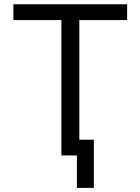

<svg xmlns="http://www.w3.org/2000/svg" viewBox="-20 -748 676 924"><path d="M44.4 -651.4V-727.5H591.8V-651.4H361.8V0H275.4V-651.4ZM350.1 156.2V0H312V-75.7H431.6V156.2Z"/></svg>

Font: V-Inter
Style: Regular-375
Weight: 375
Designer: Rasmus Andersson
Foundry: rsms
Version: Version 4.000;git-4146feb